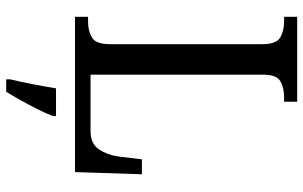

<svg xmlns="http://www.w3.org/2000/svg" viewBox="-199 -555 975 617"><g transform="rotate(90 288.5 -246.5)"><path d="M34 0V-42H50Q79 -42 100.5 -54.5Q122 -67 122 -113V-601Q122 -647 100.5 -659.5Q79 -672 48 -672H34V-714H307V-672H293Q262 -672 241 -660Q220 -648 220 -605V-50H401Q442 -50 460 -77Q478 -104 483 -140L492 -215H540L533 0ZM235 208Q243 175 250.5 136Q258 97 264 61H353V71Q345 92 331.5 119Q318 146 303 173Q288 200 275 221H235Z"/></g></svg>

Font: Noto Serif Myanmar SemiCondensed
Style: Regular
Weight: 400
Width: 4
Designer: Ben Mitchell and the Monotype Design Team
Foundry: Monotype Imaging Inc.
Version: Version 2.106; ttfautohint (v1.8.4.7-5d5b)